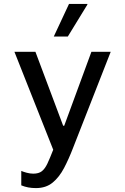

<svg xmlns="http://www.w3.org/2000/svg" viewBox="-20 -776 640 982"><path d="M163.8 186Q142.5 186 124.1 182.5Q105.8 179 88.8 172V98.2Q99.8 103 117 107.6Q134.2 112.2 150.2 112.2Q177.8 112.2 193.8 99.9Q209.8 87.5 222.4 60.8Q235 34 252.2 -10.2L53.8 -511H161.2L303 -133H308.5L447.5 -511H546.2L354 -20.5Q332.2 36.5 307.6 83.4Q283 130.2 249 158.1Q215 186 163.8 186ZM255 -589 333 -756H426.5L427.2 -753L326.8 -589Z"/></svg>

Font: Chivo Mono Medium
Style: Regular
Weight: 500
Monospace: yes
Designer: Hector Gatti
Foundry: Omnibus-Type
Version: Version 1.008